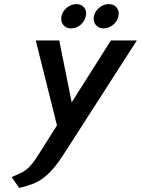

<svg xmlns="http://www.w3.org/2000/svg" viewBox="-20 -898 690 940"><path d="M354 -878Q329 -878 307.5 -860.5Q286 -843 281 -819Q276 -794 289.5 -776.5Q303 -759 328 -759Q354 -759 374.5 -776.5Q395 -794 400 -819Q406 -843 392.5 -860.5Q379 -878 354 -878ZM512 -878Q487 -878 466 -860.5Q445 -843 440 -819Q435 -794 448.5 -776.5Q462 -759 487 -759Q512 -759 533.5 -776.5Q555 -794 560 -819Q565 -843 551.5 -860.5Q538 -878 512 -878ZM523 -700 331 -397 270 -700H155L259 -284L160 -128Q138 -94 119 -76.5Q100 -59 80.5 -50.5Q61 -42 37 -31L74 22Q110 14 138.5 3Q167 -8 192 -26.5Q217 -45 241 -73Q265 -101 292 -143L650 -700Z"/></svg>

Font: Advent Pro
Style: Italic
Weight: 400
Italic angle: -12°
Designer: VivaRado, Andreas Kalpakidis
Foundry: VivaRado, Andreas Kalpakidis
Version: Version 3.000